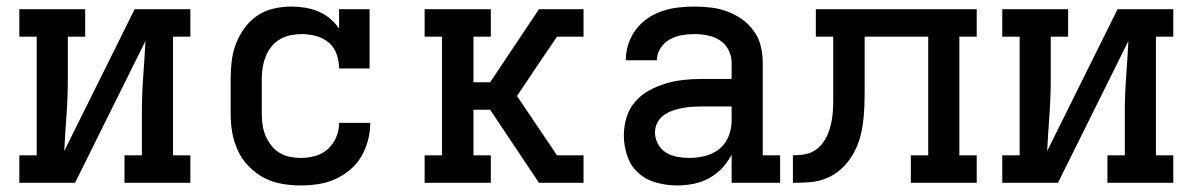

<svg xmlns="http://www.w3.org/2000/svg" viewBox="-20 -558 3640 586"><path d="M39 0V-84H92V-446H39V-530H240V-446H187V-318Q187 -263 183 -207.5Q179 -152 176 -97L391 -530H561V-446H508V-84H561V0H360V-84H413V-212Q413 -267 417 -322.5Q421 -378 424 -433L209 0Z M898 8Q869 8 840 3Q811 -2 785.5 -15.5Q760 -29 739.5 -50Q719 -71 706.5 -97.5Q694 -124 689 -152.5Q684 -181 684 -210V-320Q684 -347 687.5 -374Q691 -401 701 -426.5Q711 -452 727.5 -474Q744 -496 766.5 -511Q789 -526 816 -532Q843 -538 870 -538Q891 -538 911.5 -534.5Q932 -531 951.5 -523Q971 -515 987 -501.5Q1003 -488 1015 -471V-530H1108V-349H1015Q1015 -371 1007.5 -392.5Q1000 -414 983.5 -428Q967 -442 945 -448Q923 -454 901 -454Q884 -454 867 -450.5Q850 -447 835 -438.5Q820 -430 809 -416.5Q798 -403 791.5 -387Q785 -371 782 -354Q779 -337 779 -320V-210Q779 -193 781.5 -176Q784 -159 790.5 -143.5Q797 -128 807.5 -114.5Q818 -101 832.5 -92Q847 -83 864 -79.5Q881 -76 898 -76Q920 -76 942 -82Q964 -88 980.5 -103Q997 -118 1006 -139Q1015 -160 1015 -183Q1015 -183 1015 -183Q1015 -183 1015 -183H1110Q1110 -183 1110 -182.5Q1110 -182 1110 -182Q1110 -156 1103 -129.5Q1096 -103 1082.5 -80Q1069 -57 1048 -39.5Q1027 -22 1002.5 -11Q978 0 951 4Q924 8 898 8Z M1680 -446 1708 -489V-530H1761V-446ZM1276 0V-84H1329V-446H1276V-530H1478V-446H1425V-307H1476L1625 -530H1708V-488L1680 -446L1623 -362L1558 -265L1680 -84H1761V0H1708V-42V0H1625L1476 -223H1425V-84H1478V0Z M2047 8Q2015 8 1983.5 -0.5Q1952 -9 1928.5 -30Q1905 -51 1894.5 -82Q1884 -113 1884 -144Q1884 -172 1892 -199Q1900 -226 1918 -247Q1936 -268 1960.5 -281.5Q1985 -295 2011.5 -303Q2038 -311 2065.5 -314Q2093 -317 2121 -317H2213V-366Q2213 -387 2203.5 -405.5Q2194 -424 2177 -435Q2160 -446 2139.5 -450Q2119 -454 2099 -454Q2079 -454 2060 -450.5Q2041 -447 2024 -437.5Q2007 -428 1996 -411Q1985 -394 1985 -375Q1985 -374 1985 -374Q1985 -374 1985 -374H1890Q1890 -375 1890 -375Q1890 -375 1890 -375Q1890 -400 1898 -424Q1906 -448 1921 -468Q1936 -488 1956.5 -502Q1977 -516 2000.5 -524Q2024 -532 2049 -535Q2074 -538 2099 -538Q2124 -538 2149.5 -535Q2175 -532 2199.5 -523Q2224 -514 2245 -499Q2266 -484 2281 -463Q2296 -442 2302 -417Q2308 -392 2308 -366V-84H2361V0H2213V-86Q2201 -63 2183.5 -44.5Q2166 -26 2144 -14Q2122 -2 2097 3Q2072 8 2047 8ZM2084 -76Q2108 -76 2132 -82Q2156 -88 2175 -103Q2194 -118 2203.5 -141.5Q2213 -165 2213 -189V-233H2121Q2106 -233 2091 -232Q2076 -231 2061 -228Q2046 -225 2032 -220Q2018 -215 2005.5 -206Q1993 -197 1986 -183Q1979 -169 1979 -154Q1979 -136 1988 -119Q1997 -102 2012.5 -92.5Q2028 -83 2046.5 -79.5Q2065 -76 2084 -76Z M2400 0V-84Q2417 -84 2433.5 -86.5Q2450 -89 2464.5 -97.5Q2479 -106 2489.5 -119.5Q2500 -133 2506.5 -148.5Q2513 -164 2516.5 -180Q2520 -196 2521.5 -213Q2523 -230 2523 -246.5Q2523 -263 2523 -280V-281Q2523 -282 2523 -282Q2523 -282 2523 -283V-446H2470V-530H2961V-446H2908V-84H2961V0H2760V-84H2813V-446H2619V-283Q2619 -257 2618 -231Q2617 -205 2613.5 -179.5Q2610 -154 2602 -129Q2594 -104 2580 -81.5Q2566 -59 2546.5 -41.5Q2527 -24 2502.5 -14Q2478 -4 2452 -2Q2426 0 2400 0Z M3039 0V-84H3092V-446H3039V-530H3240V-446H3187V-318Q3187 -263 3183 -207.5Q3179 -152 3176 -97L3391 -530H3561V-446H3508V-84H3561V0H3360V-84H3413V-212Q3413 -267 3417 -322.5Q3421 -378 3424 -433L3209 0Z"/></svg>

Font: Iosevka Slab Medium Extended
Style: Regular
Weight: 500
Width: 7
Monospace: yes
Designer: Belleve Invis
Foundry: Belleve Invis
Version: Version 11.1.1; ttfautohint (v1.8.3)